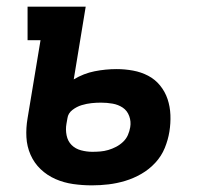

<svg xmlns="http://www.w3.org/2000/svg" viewBox="-20 -550 640 578"><path d="M256 8Q228 8 200 4Q172 0 147 -11Q122 -22 102.5 -40.5Q83 -59 72 -84Q61 -109 59.5 -137Q58 -165 63 -194L102 -429H63V-530H238L202 -311Q232 -329 265 -335.5Q298 -342 331 -342Q356 -342 380.5 -337.5Q405 -333 426 -322Q447 -311 462 -292.5Q477 -274 484.5 -251.5Q492 -229 493 -204Q494 -179 490 -154Q486 -129 476 -104.5Q466 -80 447.5 -60Q429 -40 405.5 -26.5Q382 -13 357 -5.5Q332 2 307 5Q282 8 257 8ZM258 -93Q270 -93 282 -94Q294 -95 306 -98.5Q318 -102 329.5 -108Q341 -114 350.5 -123Q360 -132 365 -143.5Q370 -155 372 -167Q375 -184 369 -200.5Q363 -217 349.5 -226Q336 -235 319 -238Q302 -241 284 -241Q270 -241 255.5 -239.5Q241 -238 226 -233.5Q211 -229 198 -219Q185 -209 183 -194L180 -177Q177 -160 180.5 -142.5Q184 -125 195.5 -113.5Q207 -102 224 -97.5Q241 -93 258 -93Z"/></svg>

Font: Iosevka Curly Slab Extended
Style: Bold Italic
Weight: 700
Width: 7
Italic angle: -9°
Monospace: yes
Designer: Belleve Invis
Foundry: Belleve Invis
Version: Version 11.0.0; ttfautohint (v1.8.3)